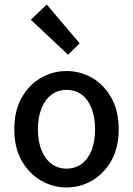

<svg xmlns="http://www.w3.org/2000/svg" viewBox="-20 -814 586 846"><path d="M273 12Q213 12 160.5 -18.5Q108 -49 75.5 -106Q43 -163 43 -244Q43 -326 75.5 -383.5Q108 -441 160.5 -471Q213 -501 273 -501Q334 -501 386 -471Q438 -441 470.5 -383.5Q503 -326 503 -244Q503 -163 470.5 -106Q438 -49 386 -18.5Q334 12 273 12ZM273 -71Q312 -71 340.5 -92.5Q369 -114 384 -153Q399 -192 399 -244Q399 -296 384 -335.5Q369 -375 340.5 -396.5Q312 -418 273 -418Q235 -418 206.5 -396.5Q178 -375 162.5 -335.5Q147 -296 147 -244Q147 -192 162.5 -153Q178 -114 206.5 -92.5Q235 -71 273 -71ZM280 -573 116 -727 186 -794 331 -623Z"/></svg>

Font: Assistant ExtraLight SemiBold
Style: Regular
Weight: 600
Version: Version 3.000